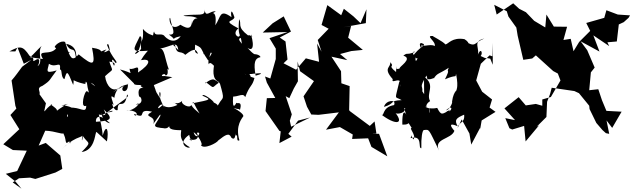

<svg xmlns="http://www.w3.org/2000/svg" viewBox="-59 -809 3866 1162"><path d="M468 -257C453 -264 423 -150 463 -169C462 -116 428 -164 359 -157C360 -115 341 -73 349 -124C343 -117 374 -68 392 -122C405 -154 353 -171 313 -171C383 -184 357 -195 275 -131C317 -144 219 -186 257 -177C209 -153 199 -93 219 -184L179 -240L159 -225C212 -242 147 -272 197 -289C252 -325 237 -323 284 -383C207 -360 231 -385 237 -423C282 -393 310 -449 304 -387C319 -395 307 -339 331 -330C346 -381 347 -387 384 -295C395 -341 360 -321 457 -300C471 -351 464 -339 460 -305C433 -303 488 -329 517 -287C481 -310 449 -362 480 -244C492 -274 465 -203 441 -173L504 -229ZM56 270 123 266 155 274 277 235 318 213 306 132 218 56 175 72 224 -39C193 -5 214 -18 214 -18C276 -17 339 14 319 -9C350 33 327 75 360 46C368 81 392 17 314 95C424 -11 438 47 456 -22C435 -16 432 88 443 15C476 65 500 45 435 111C512 102 516 5 521 -2C524 -17 517 -16 588 47C601 -18 586 -67 562 12C562 -22 547 -83 539 -116C598 -102 576 -128 569 -147C625 -92 621 -78 523 -72C518 -68 518 -148 607 -63C550 -73 552 -153 558 -112C643 -160 635 -128 590 -129C697 -213 729 -223 710 -237C696 -134 653 -220 653 -143C629 -132 609 -204 629 -173C605 -244 617 -226 633 -217C645 -308 732 -292 715 -303C720 -234 658 -255 691 -290C609 -244 604 -231 663 -280C625 -246 584 -287 577 -348C633 -401 624 -367 602 -438C588 -434 650 -439 631 -411C609 -454 621 -458 639 -429C665 -427 618 -456 589 -536C599 -566 608 -484 606 -508C574 -490 560 -485 585 -510C519 -484 590 -507 498 -520C519 -412 510 -404 417 -480C383 -438 433 -525 341 -544C374 -479 390 -541 400 -463C370 -439 358 -480 335 -555C306 -568 266 -528 273 -523C293 -505 339 -489 366 -490C288 -532 262 -526 284 -521C248 -465 160 -519 201 -452C179 -453 102 -467 105 -466C118 -443 156 -499 193 -531C162 -488 214 -422 155 -402C174 -395 196 -472 157 -446C123 -425 165 -459 120 -471C78 -534 62 -532 -2 -498H34L47 -522L85 -423L131 -447L75 -405C54 -377 34 -348 11 -322L34 -169L40 -152L4 -113L58 -27L-39 64L19 99L103 103L45 226L-24 243L35 290L71 333L18 295Z M937 -349C899 -343 939 -375 943 -352C971 -357 942 -412 964 -385C938 -453 937 -522 906 -514C982 -528 1013 -566 1020 -506C952 -579 965 -540 1000 -537C1011 -471 1033 -508 1062 -477C1126 -528 1128 -503 1140 -484C1098 -491 1143 -545 1106 -570C1056 -553 1076 -560 1101 -548C1182 -512 1140 -530 1201 -443C1223 -461 1191 -462 1234 -517C1168 -465 1158 -537 1174 -481C1270 -507 1190 -476 1204 -420C1218 -449 1248 -380 1238 -426C1234 -392 1219 -331 1269 -311C1217 -277 1245 -268 1187 -312C1167 -285 1206 -333 1235 -328C1264 -315 1275 -297 1271 -307C1303 -195 1291 -227 1265 -180C1248 -156 1278 -170 1234 -189C1240 -193 1170 -249 1166 -230C1222 -205 1221 -207 1107 -184C1110 -206 1112 -181 1149 -122C1123 -144 1110 -154 1098 -174C1092 -149 1030 -180 1044 -199C1005 -161 964 -212 1015 -174C937 -137 916 -188 924 -172C865 -116 922 -215 935 -158C877 -264 925 -275 909 -216C873 -269 877 -281 892 -238L872 -294L984 -342ZM763 -349C774 -312 768 -354 763 -353C741 -290 746 -296 800 -294C769 -289 840 -262 861 -263C834 -272 763 -306 783 -224C795 -229 816 -179 763 -176C809 -205 750 -129 706 -143C808 -137 756 -89 753 -120C840 -80 760 -157 861 -133C797 -96 889 -115 869 -59C901 -103 917 -130 911 -107C883 -48 844 -40 944 -32C901 -45 960 -9 972 -62C951 -28 982 -22 1032 -21C1053 -30 1001 34 1090 82C1081 95 1008 61 1086 7C1091 41 1120 61 1084 30C1105 45 1156 39 1132 -5C1168 -17 1129 49 1113 -9C1139 6 1174 70 1157 69C1173 98 1255 56 1262 41C1306 6 1328 -8 1341 24C1374 53 1363 -34 1367 11C1386 1 1366 52 1390 40C1362 -52 1411 -98 1411 -102C1424 -112 1389 -138 1355 -156C1411 -137 1376 -165 1393 -142C1411 -206 1371 -176 1372 -188C1372 -188 1344 -125 1352 -228C1360 -207 1359 -242 1312 -230C1375 -208 1409 -256 1425 -221C1453 -297 1468 -284 1481 -337C1434 -351 1480 -337 1433 -377C1449 -350 1418 -364 1397 -364C1461 -355 1481 -366 1482 -363C1545 -371 1519 -359 1488 -351C1474 -432 1484 -457 1517 -463C1516 -481 1470 -483 1480 -481C1449 -502 1438 -526 1424 -534C1466 -488 1485 -517 1460 -601C1481 -571 1453 -604 1443 -594C1371 -649 1407 -662 1388 -693C1379 -581 1396 -618 1405 -544C1360 -595 1424 -566 1391 -595C1390 -572 1341 -604 1384 -637C1283 -691 1350 -673 1360 -704C1338 -771 1337 -724 1342 -705C1268 -758 1279 -706 1244 -656C1259 -772 1197 -707 1247 -740C1213 -747 1185 -696 1179 -753C1185 -705 1143 -728 1051 -715C1066 -705 1100 -718 1137 -698C1095 -701 1104 -627 1102 -685C1104 -597 1026 -670 1031 -658C966 -612 961 -711 971 -700C978 -646 1016 -594 963 -600C1030 -553 952 -574 1035 -590C984 -522 925 -604 936 -592C913 -614 879 -582 873 -621C876 -601 874 -651 863 -565C919 -609 858 -571 806 -634C812 -533 788 -591 795 -513C765 -471 738 -477 781 -507C806 -574 797 -592 787 -589C746 -504 729 -494 836 -502C792 -452 791 -433 794 -445C855 -457 857 -424 776 -370C784 -428 758 -384 725 -393C730 -352 751 -367 667 -389L756 -300Z M2219 -1 2208 -74 2179 -47 2059 -136 2054 -142 2057 -288 2007 -305 2005 -378 1947 -466 2043 -445 1999 -482 2067 -500 2137 -507 2048 -581 2066 -652 2018 -644 2155 -669 2159 -753 2123 -669 2080 -710 2022 -756 2006 -717 1922 -778 1887 -658 1930 -635 1864 -567 1887 -496 1860 -546 1872 -435 1792 -456 1733 -387 1657 -426 1681 -449 1669 -558 1634 -582 1702 -618 1658 -710 1591 -668 1531 -612 1681 -615 1572 -578 1610 -515V-452L1577 -334L1545 -346L1556 -309L1607 -216L1556 -215L1548 -137L1632 -17L1640 -14L1632 57L1706 18L1686 1L1745 -79L1818 -98L1703 -42L1695 -78L1707 -117L1670 -227L1692 -215L1719 -273L1744 -317L1742 -437L1757 -378L1841 -318L1778 -226L1799 -163L1825 -116L1869 -114L1992 -129L1914 -24L1998 -40L2076 5L2072 32L2169 28L2189 80L2285 137L2235 1L2191 0Z M2497 -256C2501 -296 2475 -272 2522 -352C2539 -288 2547 -285 2524 -338C2532 -313 2584 -350 2565 -332C2588 -369 2594 -358 2657 -399C2639 -359 2671 -404 2634 -329C2707 -361 2696 -335 2701 -362C2720 -270 2697 -256 2704 -271C2714 -261 2687 -266 2677 -195C2682 -184 2656 -140 2641 -142C2689 -186 2675 -123 2646 -137C2648 -120 2608 -73 2665 -145C2617 -117 2612 -107 2587 -156C2541 -145 2498 -165 2525 -164C2512 -137 2524 -97 2538 -157C2553 -85 2529 -162 2543 -147C2494 -167 2544 -197 2544 -197C2517 -245 2581 -293 2507 -345L2508 -239ZM2908 -454C2851 -466 2908 -444 2850 -470C2867 -490 2848 -531 2828 -462C2854 -515 2793 -557 2872 -576C2803 -549 2827 -516 2745 -564C2766 -496 2731 -560 2758 -469C2784 -527 2791 -548 2752 -572C2677 -585 2655 -543 2637 -540C2620 -560 2555 -591 2561 -591C2511 -595 2581 -559 2572 -530C2545 -549 2483 -513 2489 -549C2536 -535 2481 -534 2435 -462C2534 -440 2467 -470 2530 -482C2467 -514 2481 -563 2490 -543C2493 -547 2488 -499 2495 -542C2466 -449 2481 -464 2426 -398C2505 -451 2449 -410 2456 -462C2476 -431 2414 -506 2454 -495C2395 -472 2412 -495 2382 -472C2444 -454 2351 -402 2361 -396C2323 -374 2344 -444 2338 -373C2279 -422 2336 -399 2302 -433C2310 -400 2255 -400 2318 -330C2305 -292 2378 -361 2364 -284C2362 -300 2380 -325 2358 -316C2330 -194 2327 -230 2372 -203C2295 -200 2335 -183 2265 -162C2275 -204 2342 -210 2326 -173C2247 -160 2271 -96 2246 -118C2332 -51 2390 -55 2334 -126C2340 -113 2409 -128 2386 -156C2439 -134 2368 -187 2400 -115C2372 -165 2376 -55 2376 -55C2434 -51 2397 -87 2433 -34C2412 -37 2463 10 2443 35C2420 3 2436 0 2426 27C2504 5 2468 91 2491 88C2489 24 2497 -20 2506 -22C2542 -25 2532 -33 2599 104C2560 28 2672 36 2691 -17C2666 -46 2655 -69 2711 -45C2688 -85 2704 -95 2750 -115C2756 -62 2714 -71 2711 -35L2735 -86L2782 -1L2793 66L2847 -36V-27L2856 -80L2940 -132L2904 -158L2919 -207L2859 -254L2823 -322L2851 -423L2904 -474L2921 -468L2924 -550L2923 -417Z M3745 -701 3754 -716 3680 -721 3611 -747 3598 -701 3489 -670 3513 -622 3446 -555 3412 -499 3395 -574 3351 -567 3373 -647 3293 -648 3248 -721 3241 -643 3174 -683 3124 -735 3083 -756 3047 -789 2947 -721 2932 -780 3008 -741 3018 -709 3066 -642 3074 -593 3108 -447 3162 -455 3184 -474 3289 -379 3317 -364 3333 -322 3275 -222 3223 -207V-169L3184 -180L3123 -171L3080 -221L2994 -153L3058 -82L2999 -94L3024 -33L3041 -25L3113 -47L3122 47L3203 -50L3189 -42L3248 -101L3252 -193L3270 -240L3280 -278L3417 -258L3445 -245L3507 -169L3509 -149L3550 -65L3587 -22L3608 -3L3628 1L3604 -119L3583 -118L3646 -35L3703 -133L3611 -138L3584 -203L3562 -269L3507 -263L3517 -371L3540 -400L3495 -505L3455 -559L3569 -497L3532 -595L3628 -530L3617 -553L3674 -558L3686 -661L3716 -675Z"/></svg>

Font: Hussar Lance
Style: ExBd
Weight: 700
Foundry: Cannot Into Space Fonts, PlusOne Fonts
Version: Version 2.270